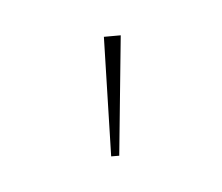

<svg xmlns="http://www.w3.org/2000/svg" viewBox="-42 -787 307 265"><g transform="rotate(-15 111.5 -654.0)"><path d="M101 -572 90 -574 123 -736 146 -732Z"/></g></svg>

Font: Cantarell Thin
Style: Regular
Weight: 100
Designer: Dave Crossland, Nikolaus Waxweiler, Florian Fecher, Jacques Le Bailly, Eben Sorkin, Alexei Vanyashin, Alexios Zavras, Em
Version: Version 0.303